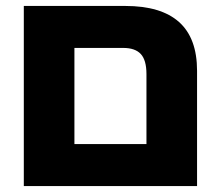

<svg xmlns="http://www.w3.org/2000/svg" viewBox="-20 -625 752 645"><path d="M60 0V-605H401Q521 -605 581.5 -551Q642 -497 642 -387V0ZM230 -141H472V-376Q472 -423 453 -443.5Q434 -464 394 -464H230Z"/></svg>

Font: Noto Sans Hebrew ExtraBold
Style: Regular
Weight: 800
Designer: Monotype Design Team
Foundry: Monotype Imaging Inc.
Version: Version 2.003